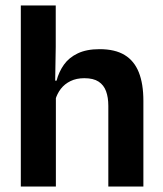

<svg xmlns="http://www.w3.org/2000/svg" viewBox="-20 -681 594 701"><path d="M503.5 0H375.5V-294.5Q375.5 -325.5 367.2 -348Q359 -370.5 340 -383Q321 -395.5 288 -395.5Q259 -395.5 237.5 -385Q216 -374.5 202.2 -356.8Q188.5 -339 182 -316.5L156 -386.5H186.5Q195 -419 213.5 -445Q232 -471 264 -486.2Q296 -501.5 343.5 -501.5Q400 -501.5 435 -480.2Q470 -459 486.8 -417Q503.5 -375 503.5 -313ZM184 0H56V-661H183.5V-510L181 -357.5L184 -348Z"/></svg>

Font: Anek Kannada Medium SemiBold
Style: Regular
Weight: 600
Version: Version 1.003